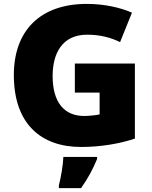

<svg xmlns="http://www.w3.org/2000/svg" viewBox="-20 -744 780 985"><path d="M364 -418V-269H491V-157C474 -153 435 -149 412 -149C308 -149 250 -221 250 -354C250 -470 299 -566 427 -566C490 -566 545 -553 596 -528L657 -679C598 -705 515 -724 426 -724C182 -724 51 -583 51 -359C51 -109 190 10 396 10C500 10 598 -8 672 -33V-418ZM478 72V61H305C304 99 293 165 282 207V221H396C434 167 455 126 478 72Z"/></svg>

Font: Noto Sans Canadian Aboriginal Black
Style: Regular
Weight: 900
Designer: Monotype Design Team, Typotheque's Kevin King
Foundry: Monotype Imaging Inc.
Version: Version 2.004